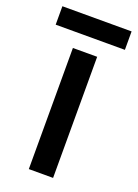

<svg xmlns="http://www.w3.org/2000/svg" viewBox="-152 -746 576 803"><g transform="rotate(20 136.0 -344.0)"><path d="M191 0H83V-539H191ZM290 -688V-606H-18V-688Z"/></g></svg>

Font: Noto Sans Javanese Medium
Style: Regular
Weight: 500
Version: Version 2.004